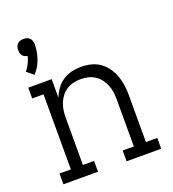

<svg xmlns="http://www.w3.org/2000/svg" viewBox="-138 -865 875 971"><g transform="rotate(-20 300.0 -380.0)"><path d="M89 -570 53 -600Q66 -615 75 -633.5Q84 -652 89 -672Q81 -673 74 -676.5Q67 -680 62 -686.5Q57 -693 55.5 -700.5Q54 -708 54 -716Q54 -725 56.5 -733.5Q59 -742 65.5 -748.5Q72 -755 80.5 -757.5Q89 -760 98 -760Q107 -760 116 -757.5Q125 -755 131 -748.5Q137 -742 140 -733.5Q143 -725 143 -716Q143 -676 129.5 -637.5Q116 -599 89 -570ZM37 0V-58H98V-462H37V-520H163V-420Q172 -444 187.5 -465.5Q203 -487 224.5 -501.5Q246 -516 272 -522Q298 -528 323 -528Q350 -528 376.5 -521.5Q403 -515 424.5 -499.5Q446 -484 461.5 -462Q477 -440 486 -415Q495 -390 498.5 -363.5Q502 -337 502 -310V-58H563V0H377V-58H437V-310Q437 -330 434.5 -350Q432 -370 424.5 -388.5Q417 -407 405 -423Q393 -439 376 -450Q359 -461 339.5 -465.5Q320 -470 300 -470Q280 -470 260.5 -465.5Q241 -461 224 -450Q207 -439 195 -423Q183 -407 175.5 -388.5Q168 -370 165.5 -350Q163 -330 163 -310V-58H223V0Z"/></g></svg>

Font: Iosevka Etoile Light
Style: Regular
Weight: 300
Designer: Belleve Invis
Foundry: Belleve Invis
Version: Version 25.0.1; ttfautohint (v1.8.4)